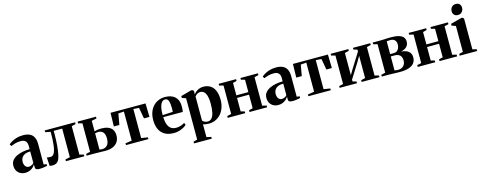

<svg xmlns="http://www.w3.org/2000/svg" viewBox="-32 -1652 7036 2795"><g transform="rotate(-15 3486.5 -255.0)"><path d="M157 10.5Q115.5 10.5 83 -6.8Q50.5 -24 31.5 -56.2Q12.5 -88.5 12.5 -133.5Q12.5 -181 39 -214Q65.5 -247 108.5 -267.2Q151.5 -287.5 202.8 -296.8Q254 -306 304 -306V-358Q304 -386.5 294.2 -408Q284.5 -429.5 264 -441.2Q243.5 -453 210 -453Q160 -453 120.8 -441.2Q81.5 -429.5 58.5 -419L42 -449Q58.5 -464.5 89.5 -482.5Q120.5 -500.5 164.2 -513.8Q208 -527 262.5 -527Q322 -527 362.2 -508Q402.5 -489 423 -448.8Q443.5 -408.5 443.5 -345V-37.5L487 -31.5V-6.5Q476.5 -4 458 -0.2Q439.5 3.5 417.5 6.2Q395.5 9 373 9Q341 9 324 0.8Q307 -7.5 307 -36V-76.5Q298 -57.5 277.2 -37.2Q256.5 -17 226 -3.2Q195.5 10.5 157 10.5ZM226.5 -61.5Q247 -61.5 268.5 -71Q290 -80.5 304 -98.5V-272Q255 -272 222.5 -256.8Q190 -241.5 173.8 -214.8Q157.5 -188 157.5 -153Q157.5 -125.5 166.5 -104.8Q175.5 -84 191.2 -72.8Q207 -61.5 226.5 -61.5Z M567.5 9.5Q551.5 9.5 540.8 7.5Q530 5.5 522.5 3L514.5 -124Q525 -121.5 540.2 -119.8Q555.5 -118 571 -118Q604.5 -118 625.2 -154.5Q646 -191 655.8 -269Q665.5 -347 665.5 -470.5L586.5 -486V-512.5H1044.5V-486L983 -470.5V-41.5L1046 -26.5V0H769V-26.5L839.5 -41.5V-473H711.5V-424Q711.5 -322 704.2 -246.2Q697 -170.5 686.5 -121.5Q676 -72.5 665.5 -51Q649.5 -17.5 624 -4Q598.5 9.5 567.5 9.5Z M1081 0V-26L1144 -41.5V-470.5L1082.5 -486V-512.5H1359.5V-486L1284.5 -470.5V-311.5Q1297 -316 1312.2 -319.5Q1327.5 -323 1346.5 -325Q1365.5 -327 1388.5 -327Q1444 -327 1486.5 -311.5Q1529 -296 1553 -262Q1577 -228 1577 -173Q1577 -117.5 1552 -78.2Q1527 -39 1480 -18Q1433 3 1366.5 3Q1355 3 1333.8 2.5Q1312.5 2 1288 1.5Q1263.5 1 1241.2 0.5Q1219 0 1204.5 0ZM1327 -33Q1374 -33 1403 -65.8Q1432 -98.5 1432 -166Q1432 -231 1405 -260Q1378 -289 1337.5 -289Q1323.5 -289 1308.8 -287Q1294 -285 1284.5 -282V-38Q1292 -35.5 1303.5 -34.2Q1315 -33 1327 -33Z M1674.5 0V-26.5L1771.5 -42V-480L1686.5 -474L1657 -308H1574L1578.5 -512.5H2106L2110.5 -308H2028L1998 -474L1914 -480V-42L2012 -26.5V0Z M2397.5 11.5Q2313 11.5 2258.5 -20.5Q2204 -52.5 2177.5 -111.2Q2151 -170 2151 -249.5Q2151 -315 2170 -366.8Q2189 -418.5 2223 -455Q2257 -491.5 2302.5 -510.5Q2348 -529.5 2402 -529.5Q2496.5 -529.5 2550 -481.5Q2603.5 -433.5 2605 -342.5Q2605 -309.5 2603.2 -287.2Q2601.5 -265 2597.5 -252.5H2304Q2305.5 -203 2314.8 -165.8Q2324 -128.5 2341.5 -103.8Q2359 -79 2385.2 -66.5Q2411.5 -54 2446.5 -54Q2479.5 -54 2516.5 -65.2Q2553.5 -76.5 2575 -93L2589.5 -61.5Q2574.5 -45.5 2544.8 -28.5Q2515 -11.5 2476.8 0Q2438.5 11.5 2397.5 11.5ZM2303 -283 2457.5 -291.5Q2458.5 -306 2458.8 -319.5Q2459 -333 2459.5 -347.5Q2459.5 -419.5 2445.5 -457.2Q2431.5 -495 2393.5 -495Q2373.5 -495 2356.8 -482.8Q2340 -470.5 2327.8 -444.5Q2315.5 -418.5 2309 -378.5Q2302.5 -338.5 2303 -283Z M2637 232.5V206.5L2696 190.5V-432L2637 -453V-481L2794.5 -524.5H2812L2834.5 -506.5L2833 -452Q2840.5 -467 2861.2 -485.2Q2882 -503.5 2912.2 -516.8Q2942.5 -530 2978.5 -530Q3041.5 -530 3085.8 -501.2Q3130 -472.5 3153 -417Q3176 -361.5 3176 -281.5Q3176 -214.5 3156.2 -160.2Q3136.5 -106 3101.8 -67.8Q3067 -29.5 3021 -9.2Q2975 11 2922.5 11Q2895.5 11 2870.5 7Q2845.5 3 2834.5 -1.5L2835.5 70.5V190.5L2905 206.5V232.5ZM2913 -23.5Q2949.5 -23.5 2973.8 -50Q2998 -76.5 3010 -129.8Q3022 -183 3022 -262.5Q3022 -320 3014.2 -359Q3006.5 -398 2992.5 -421.8Q2978.5 -445.5 2960 -456.2Q2941.5 -467 2921 -467Q2897.5 -467 2880.5 -458.8Q2863.5 -450.5 2852.8 -440.2Q2842 -430 2835.5 -422.5V-60Q2844.5 -45 2866.2 -34.2Q2888 -23.5 2913 -23.5Z M3207 0V-26.5L3270.5 -41.5V-470.5L3208 -486V-512.5H3471V-486L3413.5 -470.5V-284L3594.5 -284.5V-470.5L3536.5 -486V-512.5H3800V-486L3737.5 -470.5V-41.5L3801 -26.5V0H3536V-26.5L3594.5 -41.5V-245.5L3413.5 -245V-41.5L3471 -26.5V0Z M3970.5 10.5Q3929 10.5 3896.5 -6.8Q3864 -24 3845 -56.2Q3826 -88.5 3826 -133.5Q3826 -181 3852.5 -214Q3879 -247 3922 -267.2Q3965 -287.5 4016.2 -296.8Q4067.5 -306 4117.5 -306V-358Q4117.5 -386.5 4107.8 -408Q4098 -429.5 4077.5 -441.2Q4057 -453 4023.5 -453Q3973.5 -453 3934.2 -441.2Q3895 -429.5 3872 -419L3855.5 -449Q3872 -464.5 3903 -482.5Q3934 -500.5 3977.8 -513.8Q4021.5 -527 4076 -527Q4135.5 -527 4175.8 -508Q4216 -489 4236.5 -448.8Q4257 -408.5 4257 -345V-37.5L4300.5 -31.5V-6.5Q4290 -4 4271.5 -0.2Q4253 3.5 4231 6.2Q4209 9 4186.5 9Q4154.5 9 4137.5 0.8Q4120.5 -7.5 4120.5 -36V-76.5Q4111.5 -57.5 4090.8 -37.2Q4070 -17 4039.5 -3.2Q4009 10.5 3970.5 10.5ZM4040 -61.5Q4060.5 -61.5 4082 -71Q4103.5 -80.5 4117.5 -98.5V-272Q4068.5 -272 4036 -256.8Q4003.5 -241.5 3987.2 -214.8Q3971 -188 3971 -153Q3971 -125.5 3980 -104.8Q3989 -84 4004.8 -72.8Q4020.5 -61.5 4040 -61.5Z M4423.5 0V-26.5L4520.5 -42V-480L4435.5 -474L4406 -308H4323L4327.5 -512.5H4855L4859.5 -308H4777L4747 -474L4663 -480V-42L4761 -26.5V0Z M4894.5 0V-26.5L4957 -41.5V-470.5L4895.5 -486.5V-512.5H5162.5V-486.5L5099.5 -470.5V-135.5L5145.5 -213L5289 -443V-470.5L5232.5 -486.5V-512.5H5493V-486.5L5431.5 -470.5V-41.5L5494 -26.5V0H5226V-26.5L5289 -41.5V-378L5243 -298L5099.5 -69V-41.5L5156 -26.5V0Z M5798.5 4Q5772.5 4 5743.5 3Q5714.5 2 5687.2 1Q5660 0 5638.5 0H5529V-26L5592 -41.5V-471L5529.5 -486.5V-512.5H5639Q5661 -512.5 5689.5 -514Q5718 -515.5 5748.5 -516.8Q5779 -518 5805.5 -518Q5876 -518 5921.5 -504.8Q5967 -491.5 5989.2 -465.2Q6011.5 -439 6011.5 -400.5Q6011.5 -349.5 5980 -319.8Q5948.5 -290 5894 -278.5Q5938.5 -276.5 5972.5 -262.2Q6006.5 -248 6025.5 -220.8Q6044.5 -193.5 6044.5 -152Q6044.5 -104 6019.8 -69Q5995 -34 5941 -15Q5887 4 5798.5 4ZM5786.5 -33Q5836.5 -33 5866.8 -63.2Q5897 -93.5 5897 -144Q5897 -198.5 5868 -223.8Q5839 -249 5794.5 -249H5731.5V-39Q5738 -37.5 5746.5 -36.2Q5755 -35 5765.2 -34Q5775.5 -33 5786.5 -33ZM5731.5 -284.5H5789Q5817.5 -284.5 5836.8 -299.8Q5856 -315 5865.8 -340Q5875.5 -365 5875.5 -395Q5875.5 -421.5 5865.2 -440.8Q5855 -460 5835.5 -470.5Q5816 -481 5789 -481Q5772 -481 5757.8 -479.8Q5743.5 -478.5 5731.5 -477Z M6071 0V-26.5L6134.5 -41.5V-470.5L6072 -486V-512.5H6335V-486L6277.5 -470.5V-284L6458.5 -284.5V-470.5L6400.5 -486V-512.5H6664V-486L6601.5 -470.5V-41.5L6665 -26.5V0H6400V-26.5L6458.5 -41.5V-245.5L6277.5 -245V-41.5L6335 -26.5V0Z M6703 0V-26.5L6762.5 -41.5V-432L6702.5 -453.5V-480.5L6868.5 -524.5H6884L6905 -505.5L6905.5 -41.5L6967 -26.5V0ZM6831.5 -578.5Q6796 -578.5 6776.8 -600.2Q6757.5 -622 6757.5 -654Q6757.5 -691 6780.2 -716.5Q6803 -742 6843 -742H6844Q6879 -742 6898.5 -720.8Q6918 -699.5 6918 -667Q6918 -630.5 6895.2 -604.5Q6872.5 -578.5 6832.5 -578.5Z"/></g></svg>

Font: Merriweather 120pt
Style: Bold
Weight: 700
Designer: Eben Sorkin
Foundry: Eben Sorkin
Version: Version 2.100